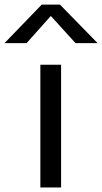

<svg xmlns="http://www.w3.org/2000/svg" viewBox="-95 -822 448 842"><path d="M-75.2 -632.8 87.9 -801.8H168L333 -632.8H236.3L127.9 -752L21.5 -632.8ZM82 0V-538.1H172.9V0Z"/></svg>

Font: Gothic A1 Medium
Style: Regular
Weight: 500
Designer: HanYang I&C Co.,Ltd.
Foundry: HanYang I&C Co.,Ltd.
Version: Version 2.50